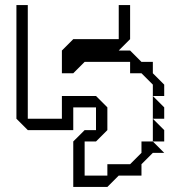

<svg xmlns="http://www.w3.org/2000/svg" viewBox="-20 -515 670 760"><path d="M585 -45V-135L630 -90V-45ZM585 -45 630 0V45H585ZM45 -45V-495H90V-45H225V-135H360L405 -90V0L360 45H315V180H405V135H495L540 90V45H585L630 90H585L540 135V180H450L405 225H270V45L315 0H360V-90H270V0H90ZM225 -225V-315L270 -360H450V-495H495V-360L450 -315H495L540 -270H585V-225L630 -180V-135H585V-180L540 -225H495V-270H315L270 -225Z"/></svg>

Font: Rubik Iso
Style: Regular
Weight: 400
Designer: Hubert and Fischer, NaN
Foundry: Hubert and Fischer, NaN
Version: Version 2.200